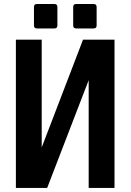

<svg xmlns="http://www.w3.org/2000/svg" viewBox="-20 -924 642 944"><path d="M161.6 -784.2Q147 -784.2 147 -798.8V-889.6Q147 -904.3 161.6 -904.3H247.6Q262.2 -904.3 262.2 -889.6V-798.8Q262.2 -784.2 247.6 -784.2ZM354.5 -784.2Q339.8 -784.2 339.8 -798.8V-889.6Q339.8 -904.3 354.5 -904.3H440.4Q455.1 -904.3 455.1 -889.6V-798.8Q455.1 -784.2 440.4 -784.2ZM58.1 -729H185.1V-199.2L388.2 -729H543V0H416V-529.8L211.9 0H58.1Z"/></svg>

Font: Hack
Style: Bold
Weight: 700
Monospace: yes
Designer: Christopher Simpkins
Foundry: Christopher Simpkins
Version: Version 2.017